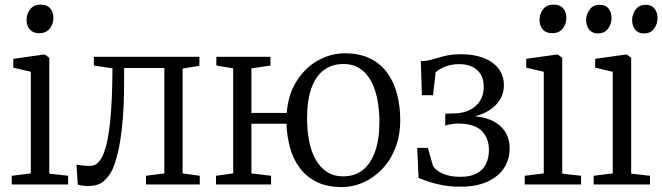

<svg xmlns="http://www.w3.org/2000/svg" viewBox="-20 -784 2814 816"><path d="M30 0V-37L111 -47V-479L36.5 -496.5V-534L164.5 -552H171.5L189.5 -538V-46L269.5 -37V0ZM146 -643Q121 -643 107 -658.5Q93 -674 93 -700Q93 -725.5 108.5 -745Q124 -764.5 153 -764.5H154Q179 -764.5 193 -749Q207 -733.5 207 -708Q207 -682 191.5 -662.5Q176 -643 147 -643Z M353.5 6.5Q339 6.5 327.8 4.5Q316.5 2.5 310.5 0.5L305 -84.5Q315 -82 330.8 -80.5Q346.5 -79 365 -79Q398 -79 418.5 -127.2Q439 -175.5 448.2 -267.8Q457.5 -360 458 -493.5L379 -505.5V-542.5H827.5V-504.5L756 -492.5V-47L829 -37V0H600.5V-37L678.5 -47V-495H507.5V-444Q507.5 -333 500 -257.8Q492.5 -182.5 481 -135.8Q469.5 -89 458 -63.5Q443.5 -34 420.5 -13.8Q397.5 6.5 353.5 6.5Z M1433.5 11Q1370.5 11 1326.5 -10.5Q1282.5 -32 1254.5 -69.5Q1226.5 -107 1213 -155.5Q1199.5 -204 1197.5 -258H1048.5V-47L1132 -37V0H898V-37L971 -47V-493.5L899.5 -505.5V-542.5H1129.5V-505.5L1048.5 -493.5V-304H1198.5Q1205 -384.5 1241.8 -441.2Q1278.5 -498 1332.8 -527.8Q1387 -557.5 1444 -557.5Q1509 -557.5 1554.2 -534.8Q1599.5 -512 1627.5 -472.2Q1655.5 -432.5 1668.2 -381.5Q1681 -330.5 1681 -274.5Q1681 -207.5 1660 -154.5Q1639 -101.5 1603.2 -64.5Q1567.5 -27.5 1523.5 -8.2Q1479.5 11 1433.5 11ZM1438.5 -34.5Q1487 -34.5 1521.2 -61Q1555.5 -87.5 1574 -139.5Q1592.5 -191.5 1592.5 -267Q1592.5 -315.5 1584.2 -359.2Q1576 -403 1558 -437.5Q1540 -472 1510.8 -492Q1481.5 -512 1439.5 -512Q1391 -512 1356.2 -486Q1321.5 -460 1303.2 -408.5Q1285 -357 1285 -280Q1285 -231.5 1293.2 -187.2Q1301.5 -143 1320 -108.8Q1338.5 -74.5 1367.8 -54.5Q1397 -34.5 1438.5 -34.5Z M1936.5 9.5Q1896.5 9.5 1863 3.5Q1829.5 -2.5 1803.2 -11.5Q1777 -20.5 1759 -28L1753 -155.5H1798.5L1820 -79.5Q1831.5 -59.5 1861.8 -46Q1892 -32.5 1936.5 -32.5Q1979 -32.5 2005.8 -46.8Q2032.5 -61 2045.2 -86.8Q2058 -112.5 2058 -146Q2058 -197 2027 -228Q1996 -259 1924 -259Q1917 -259 1906.2 -257.5Q1895.5 -256 1885.8 -254Q1876 -252 1872 -250.5L1872.5 -301L1913 -302Q1949 -303 1976.8 -316.8Q2004.5 -330.5 2020.2 -355.5Q2036 -380.5 2036 -414.5Q2036 -447 2022.8 -468.5Q2009.5 -490 1986 -500.8Q1962.5 -511.5 1931.5 -511.5Q1899.5 -511.5 1872.8 -501Q1846 -490.5 1831.5 -477L1820.5 -379.5H1773L1768.5 -524Q1790.5 -524.5 1808.5 -529Q1826.5 -533.5 1844.8 -539.2Q1863 -545 1885.5 -549.2Q1908 -553.5 1939.5 -553.5Q1995 -553.5 2035.8 -537.5Q2076.5 -521.5 2099 -492Q2121.5 -462.5 2121.5 -423Q2121.5 -382.5 2100 -353Q2078.5 -323.5 2043 -306Q2007.5 -288.5 1964.5 -283L1971 -291Q2024 -291 2063.2 -275Q2102.5 -259 2124.2 -228Q2146 -197 2146 -153Q2146 -106.5 2122 -69.8Q2098 -33 2051.2 -11.8Q2004.5 9.5 1936.5 9.5Z M2210 0V-37L2291 -47V-479L2216.5 -496.5V-534L2344.5 -552H2351.5L2369.5 -538V-46L2449.5 -37V0ZM2326 -643Q2301 -643 2287 -658.5Q2273 -674 2273 -700Q2273 -725.5 2288.5 -745Q2304 -764.5 2333 -764.5H2334Q2359 -764.5 2373 -749Q2387 -733.5 2387 -708Q2387 -682 2371.5 -662.5Q2356 -643 2327 -643Z M2503 0V-37L2584 -47V-479L2509.5 -496.5V-534L2637.5 -552H2644.5L2662.5 -538V-46L2742.5 -37V0ZM2521 -642Q2496.5 -642 2483.8 -658.2Q2471 -674.5 2471 -698.5Q2471 -723 2485.8 -743.2Q2500.5 -763.5 2528 -763.5H2529Q2554 -763.5 2566.5 -747.2Q2579 -731 2579 -707Q2579 -682 2564.2 -662Q2549.5 -642 2522 -642ZM2716 -642Q2692 -642 2679.2 -658.2Q2666.5 -674.5 2666.5 -698.5Q2666.5 -723 2681.2 -743.2Q2696 -763.5 2723.5 -763.5H2724.5Q2749 -763.5 2761.8 -747.2Q2774.5 -731 2774.5 -707Q2774.5 -682 2759.8 -662Q2745 -642 2717 -642Z"/></svg>

Font: Merriweather 48pt Light
Style: Regular
Weight: 300
Version: Version 2.100